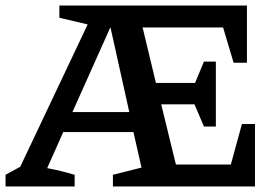

<svg xmlns="http://www.w3.org/2000/svg" viewBox="-24 -672 1004 692"><path d="M711 -216 677 -296H557L610 -79H808L848 -225H895V0H383V-42L486 -68L457 -196H204L146 -66Q195 -57 245 -42V0H-4V-42L49 -71L292 -584L190 -608V-652H866V-446H818L780 -573H490L538 -373H679L711 -450H754V-216ZM237 -268H442L374 -574Z"/></svg>

Font: Piazzolla SemiBold
Style: Regular
Weight: 600
Designer: Juan Pablo del Peral
Foundry: Huerta Tipografica
Version: Version 1.330